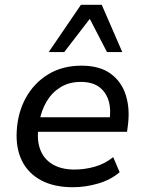

<svg xmlns="http://www.w3.org/2000/svg" viewBox="-20 -775 603 804"><path d="M285 9Q207 9 153 -19.5Q99 -48 72.5 -100.5Q46 -153 50 -225Q54 -303 88 -365Q122 -427 181.5 -463.5Q241 -500 321 -500Q398 -500 444 -466Q490 -432 507.5 -374.5Q525 -317 515 -246L512 -223H122L131 -284H458L438 -268Q446 -316 435 -352.5Q424 -389 395.5 -410.5Q367 -432 318 -432Q269 -432 233 -409.5Q197 -387 175.5 -350.5Q154 -314 146 -271L142 -247Q133 -191 148 -150Q163 -109 200 -87Q237 -65 292 -65Q335 -65 377 -77Q419 -89 454 -117L481 -54Q444 -22 391 -6.5Q338 9 285 9ZM184 -557 319 -755H406L492 -557H428L356 -696L249 -557Z"/></svg>

Font: Nunito Sans 10pt Medium
Style: Italic
Weight: 500
Italic angle: -9°
Designer: Vernon Adams
Foundry: Vernon Adams
Version: Version 3.101;gftools[0.9.27]